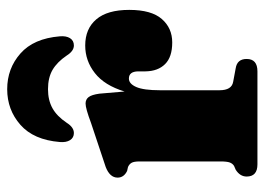

<svg xmlns="http://www.w3.org/2000/svg" viewBox="-121 -615 736 534"><g transform="rotate(-90 247.0 -348.0)"><path d="M253.5 -439.5 259.5 -369.5Q276.5 -425.5 310.8 -452.2Q345 -479 387.5 -479Q434 -479 460.2 -448.2Q486.5 -417.5 486.5 -356.5Q486.5 -295 461.2 -266Q436 -237 396 -237Q355.5 -237 335.8 -256.8Q316 -276.5 315.5 -311.5V-332Q315 -357.5 295.5 -357.5Q281 -357.5 272 -337Q263 -316.5 263 -271V-105.5Q263 -71.5 286.5 -67.5L324 -60.5Q350 -56.5 350 -30Q350 0 315.5 0H57Q23 0 23 -30Q23 -48.5 42 -60.5L52.5 -65Q59 -69 62 -76.8Q65 -84.5 65 -103.5V-327.5Q65 -343.5 61.2 -350Q57.5 -356.5 49.5 -360L38.5 -362.5Q20 -371.5 20 -389Q20 -410.5 49.5 -422L172.5 -463Q212.5 -478 226 -478Q237.5 -478 244 -469.5Q250.5 -461 253.5 -439.5ZM266 -582.5Q235.5 -582.5 213.2 -570.2Q191 -558 172.5 -530.5Q160 -510.5 144 -510.5Q131 -510.5 124.2 -521.2Q117.5 -532 119 -549.5Q125 -622.5 166.8 -659.2Q208.5 -696 266 -696Q323.5 -696 365.2 -659.2Q407 -622.5 413 -549.5Q414.5 -532 407.8 -521.2Q401 -510.5 387.5 -510.5Q372 -510.5 359.5 -530.5Q341.5 -557 319.8 -569.8Q298 -582.5 266 -582.5Z"/></g></svg>

Font: Fraunces 72pt S050 Black
Style: Regular
Weight: 900
Version: Version 1.000; ttfautohint (v1.8.3)